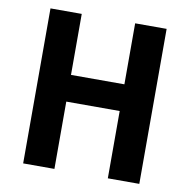

<svg xmlns="http://www.w3.org/2000/svg" viewBox="-80 -793 860 871"><g transform="rotate(10 350.0 -357.0)"><path d="M618 0H473V-310H227V0H83V-714H227V-433H473V-714H618Z"/></g></svg>

Font: Noto Sans Tamil SemiCondensed
Style: Bold
Weight: 700
Width: 4
Designer: Jelle Bosma - Monotype Design Team
Foundry: Monotype Imaging Inc.
Version: Version 2.004; ttfautohint (v1.8.4.7-5d5b)